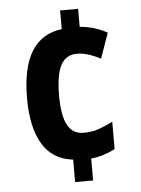

<svg xmlns="http://www.w3.org/2000/svg" viewBox="-53 -766 599 818"><g transform="rotate(-5 247.0 -357.0)"><path d="M312 -647Q349 -644 377.5 -634.5Q406 -625 429 -612L391 -504Q334 -534 290 -534Q243 -534 221 -493Q199 -452 199 -363Q199 -277 221 -236.5Q243 -196 289 -196Q325 -196 353 -205.5Q381 -215 415 -232V-115Q389 -102 363 -94Q337 -86 312 -84V10H235V-86Q147 -96 104.5 -167.5Q62 -239 62 -362Q62 -495 106 -564.5Q150 -634 235 -644V-724H312Z"/></g></svg>

Font: Noto Sans Kannada Condensed
Style: Bold
Weight: 700
Width: 3
Designer: Jelle Bosma - Monotype Design Team
Foundry: Monotype Imaging Inc.
Version: Version 2.005; ttfautohint (v1.8.4.7-5d5b)